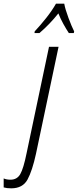

<svg xmlns="http://www.w3.org/2000/svg" viewBox="-149 -786 424 1046"><path d="M66 -606Q93 -629 119.5 -656.5Q146 -684 169 -713Q181 -683 196.5 -655Q212 -627 226 -606H253L255 -615Q242 -640 224 -688.5Q206 -737 201 -766H156Q135 -729 103 -688.5Q71 -648 40 -615L39 -606ZM47 52 170 -531H118L-4 48Q-21 132 -38.5 162.5Q-56 193 -92 193Q-114 193 -129 186V235Q-112 240 -88 240Q-25 240 1 192Q27 144 47 52Z"/></svg>

Font: Noto Sans Display Condensed Light
Style: Italic
Weight: 300
Width: 3
Designer: Monotype Design team
Foundry: Monotype Imaging Inc.
Version: 1.000